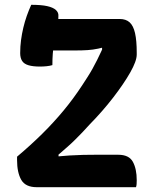

<svg xmlns="http://www.w3.org/2000/svg" viewBox="-20 -779 640 799"><path d="M546 0H133Q86 0 68.5 -30.5Q51 -61 51 -113V-127Q108 -175 156 -222.5Q204 -270 245 -319.5Q286 -369 322 -424Q333 -441 344 -458Q355 -475 365 -493Q375 -511 384 -529Q393 -547 402 -566.5Q411 -586 419 -605L407 -537L403 -609L433 -587Q409 -581 388 -576.5Q367 -572 344.5 -570.5Q322 -569 294 -569H172Q150 -569 135.5 -582Q121 -595 114 -616Q107 -637 106 -659Q105 -681 111 -700H478Q504 -700 519.5 -686Q535 -672 542 -641Q549 -610 549 -560V-552Q549 -525 522 -477.5Q495 -430 451 -373Q407 -316 353 -261Q338 -244 323 -228.5Q308 -213 293 -198Q278 -183 262 -169Q246 -155 230.5 -141.5Q215 -128 199 -115L223 -162L224 -108L195 -126Q237 -130 269 -132Q301 -134 326.5 -134.5Q352 -135 376 -135H472Q517 -135 533 -105.5Q549 -76 549 -29Q549 -20 548.5 -13Q548 -6 546 0ZM198 -508Q188 -505 174.5 -503.5Q161 -502 146 -502Q117 -502 98.5 -507.5Q80 -513 72 -525.5Q64 -538 64 -558Q64 -586 67.5 -612Q71 -638 77 -663.5Q83 -689 91.5 -713Q100 -737 110 -759Q152 -759 176.5 -753.5Q201 -748 212.5 -737.5Q224 -727 223 -713Q223 -686 217 -658Q211 -630 204.5 -594.5Q198 -559 198 -508Z"/></svg>

Font: Recursive Casual
Style: Bold
Weight: 700
Version: Version 1.085